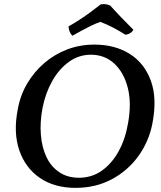

<svg xmlns="http://www.w3.org/2000/svg" viewBox="-20 -901 781 930"><path d="M346 9Q244 9 173.5 -39Q103 -87 73.5 -173Q44 -259 66 -371Q78 -439 111.5 -496Q145 -553 194.5 -595.5Q244 -638 305.5 -661.5Q367 -685 437 -685Q536 -685 607.5 -640.5Q679 -596 710.5 -510.5Q742 -425 718 -302Q701 -215 650 -144.5Q599 -74 521 -32.5Q443 9 346 9ZM362 -40Q425 -40 473.5 -74.5Q522 -109 554.5 -168Q587 -227 600 -303Q618 -401 599 -475.5Q580 -550 533.5 -593Q487 -636 420 -636Q362 -636 314 -601.5Q266 -567 233 -508.5Q200 -450 186 -378Q173 -309 178 -248Q183 -187 205 -140.5Q227 -94 267 -67Q307 -40 362 -40ZM331 -728Q322 -736 317 -749Q312 -762 312 -773Q340 -789 367 -806.5Q394 -824 419.5 -843Q445 -862 468 -880Q481 -882 492 -880.5Q503 -879 514 -874Q539 -846 567 -817Q595 -788 626 -757Q621 -747 610.5 -740.5Q600 -734 587 -733Q559 -751 528.5 -767Q498 -783 466 -795Q443 -787 419.5 -775.5Q396 -764 374 -752Q352 -740 331 -728Z"/></svg>

Font: Vollkorn Medium
Style: Italic
Weight: 500
Italic angle: -11°
Designer: Friedrich Althausen
Foundry: Friedrich Althausen
Version: Version 5.000